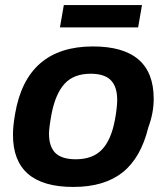

<svg xmlns="http://www.w3.org/2000/svg" viewBox="-20 -720 653 752"><path d="M214.8 -612.8 230 -700.2H536.1L521 -612.8ZM267.1 12.2Q30.8 12.2 30.8 -191.9Q30.8 -226.6 39.1 -273.9Q84 -538.1 344.2 -538.1Q582 -538.1 582 -333Q582 -277.3 561 -221.2Q531.7 -101.6 460 -44.7Q388.2 12.2 267.1 12.2ZM276.9 -96.2Q342.8 -96.2 379.2 -134Q415.5 -171.9 430.2 -251Q439 -299.3 439 -329.1Q439 -380.4 414.1 -405.8Q389.2 -431.2 335 -431.2Q269.5 -431.2 233.6 -392.6Q197.8 -354 182.1 -274.9Q171.9 -218.8 171.9 -196.8Q171.9 -145.5 197 -120.8Q222.2 -96.2 276.9 -96.2Z"/></svg>

Font: Archivo
Style: Bold Italic
Weight: 700
Italic angle: -10°
Designer: Hector Gatti
Foundry: Omnibus-Type
Version: Version 2.001